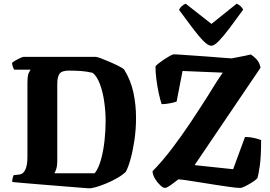

<svg xmlns="http://www.w3.org/2000/svg" viewBox="-20 -1014 1459 1036"><path d="M458 2Q432 0 386.5 -3.5Q341 -7 287.5 -11.5Q234 -16 183 -20Q132 -24 94.5 -27.5Q57 -31 46 -32Q46 -44 48.5 -54Q51 -64 54 -69L83 -72Q128 -77 128 -168V-563Q128 -610 136.5 -623.5Q145 -637 145 -638H57Q53 -643 49.5 -653.5Q46 -664 45 -674Q50 -680 62 -687Q74 -694 87 -700Q100 -706 106 -707H499Q507 -706 528 -698Q549 -690 574.5 -679Q600 -668 621.5 -657Q643 -646 650 -639Q686 -580 700 -514Q714 -448 714 -378Q714 -316 705.5 -258.5Q697 -201 684.5 -156Q672 -111 659 -87Q640 -69 612 -53Q584 -37 554 -24.5Q524 -12 498 -4.5Q472 3 458 2ZM273 -79H491Q512 -106 525 -153Q538 -200 544 -255Q550 -310 550 -362Q550 -411 542.5 -464.5Q535 -518 519 -560.5Q503 -603 480 -621Q451 -628 421 -630.5Q391 -633 352 -633Q314 -633 301.5 -616.5Q289 -600 289 -560V-143Q289 -120 283.5 -102.5Q278 -85 273 -79ZM870 0Q860 0 844.5 -14.5Q829 -29 816.5 -49.5Q804 -70 803 -90Q856 -144 908 -212.5Q960 -281 1008 -353Q1056 -425 1096 -488Q1123 -532 1145 -566.5Q1167 -601 1182 -622L965 -631L933 -466Q920 -461 896 -456.5Q872 -452 852 -452Q844 -477 836.5 -511.5Q829 -546 824 -584Q819 -622 819 -656Q823 -662 836.5 -672.5Q850 -683 866.5 -694Q883 -705 897.5 -713Q912 -721 919 -721Q927 -721 954 -719Q981 -717 1019 -714.5Q1057 -712 1097.5 -709Q1138 -706 1173.5 -703Q1209 -700 1230 -699Q1241 -701 1263.5 -705.5Q1286 -710 1306.5 -714Q1327 -718 1333 -720Q1346 -713 1363 -695.5Q1380 -678 1386 -649L1030 -123L1238 -101L1302 -275Q1329 -275 1353.5 -269Q1378 -263 1389 -258Q1389 -167 1381.5 -117Q1374 -67 1369 -53Q1363 -45 1344 -32.5Q1325 -20 1305 -10Q1285 0 1276 0Q1258 0 1222.5 -5Q1187 -10 1144 -16.5Q1101 -23 1059 -30Q1017 -37 985.5 -41.5Q954 -46 942 -46Q931 -38 917 -27Q903 -16 890 -8Q877 0 870 0ZM1120 -767Q1103 -767 1077 -793.5Q1051 -820 1018 -864Q985 -908 946 -961Q951 -972 961 -981Q971 -990 982 -994L1121 -885L1257 -994Q1268 -990 1278 -980.5Q1288 -971 1292 -962Q1254 -909 1220.5 -864.5Q1187 -820 1161.5 -793.5Q1136 -767 1120 -767Z"/></svg>

Font: Texturina ExtraBold
Style: Regular
Weight: 800
Designer: Guillermo Torres Carreño
Foundry: Omnibus-Type
Version: Version 1.002; ttfautohint (v1.8.3)